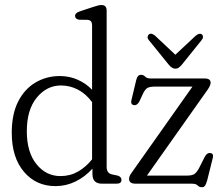

<svg xmlns="http://www.w3.org/2000/svg" viewBox="-20 -750 903 784"><path d="M28 -208Q28 -284 54.2 -335.5Q80.5 -387 125.2 -413.2Q170 -439.5 224 -439.5Q263.5 -439.5 297.2 -424.5Q331 -409.5 356 -383.5V-644Q356 -657 351.8 -662.5Q347.5 -668 337.5 -669L302.5 -669.5Q286.5 -672.5 286.5 -685Q286.5 -697 305.5 -703.5L361.5 -722Q375 -726.5 382 -728Q389 -729.5 394.5 -729.5Q415.5 -729.5 415.5 -706.5V-68Q415.5 -42 438.5 -37.5L460.5 -33Q476 -28 476 -15.5Q476 0 456.5 0H396Q357.5 0 357.5 -39.5V-61.5Q327 -27.5 288.2 -8.8Q249.5 10 206.5 10Q127.5 10 77.8 -48.5Q28 -107 28 -208ZM89.5 -214Q89.5 -128.5 128.8 -79.8Q168 -31 227 -31Q266 -31 298.2 -49.2Q330.5 -67.5 356 -99.5V-333Q331 -367 298.2 -384Q265.5 -401 229 -401Q171 -401 130.2 -351.5Q89.5 -302 89.5 -214ZM829 -385.5 580 -33H743Q764 -33 773.5 -39.2Q783 -45.5 792.5 -63L815.5 -108.5Q825 -127 838.5 -125Q853.5 -123.5 849 -105.5L826 -13.5Q821.5 2.5 817 8.5Q812.5 14.5 804.5 14.5Q793.5 14.5 787 7.2Q780.5 0 761.5 0H533Q507 0 507 -20Q507 -30.5 517 -44L766 -396.5H616.5Q593 -396.5 583.2 -391.5Q573.5 -386.5 565 -370L549.5 -336.5Q540.5 -319 527.5 -320.5Q512.5 -323 516.5 -340.5L536 -422Q541 -444.5 555.5 -444.5Q566 -444.5 572.8 -437Q579.5 -429.5 597 -429.5H816.5Q840 -429.5 840 -412Q840 -402 829 -385.5ZM723 -486.5Q716 -478.5 710.2 -474Q704.5 -469.5 696.5 -469.5Q682 -469.5 668.5 -486.5L587.5 -586.5Q582 -593.5 582.8 -599.5Q583.5 -605.5 587.5 -609Q597 -617.5 613 -604.5L696 -526.5L779.5 -604.5Q795 -617 805 -609Q808.5 -606 808.8 -599.5Q809 -593 803.5 -586.5Z"/></svg>

Font: Fraunces 144pt SuperSoft Light
Style: Regular
Weight: 300
Version: Version 1.000;[0bf87f6ff]